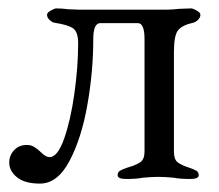

<svg xmlns="http://www.w3.org/2000/svg" viewBox="-20 -423 521 457"><path d="M2 -36Q2 -53 13.5 -65.5Q25 -78 44 -78Q53 -78 60 -74Q67 -70 72 -65.5Q77 -61 78 -60Q89 -49 98 -49Q117 -49 132.5 -92.5Q148 -136 157 -200Q166 -264 166 -320Q166 -347 154 -355.5Q142 -364 109 -369Q104 -370 98 -375.5Q92 -381 92 -388Q92 -393 101 -398Q110 -403 114 -403Q128 -403 142 -401L168 -400H377Q389 -400 407 -402L435 -403Q439 -403 448 -398Q457 -393 457 -388Q457 -381 451 -375.5Q445 -370 440 -369Q413 -363 403.5 -350.5Q394 -338 394 -300V-62Q394 -44 402.5 -37Q411 -30 430 -24Q442 -20 447.5 -16.5Q453 -13 453 -6Q453 3 433 3Q408 3 393 0Q373 -2 357 -2Q340 -2 320 0Q305 3 280 3Q260 3 260 -6Q260 -13 265.5 -16.5Q271 -20 283 -24Q304 -30 314 -37Q324 -44 324 -62V-330Q324 -368 308 -368H219Q202 -368 202 -330Q202 -253 188 -173.5Q174 -94 145.5 -40Q117 14 75 14Q39 14 20.5 -1Q2 -16 2 -36Z"/></svg>

Font: EB Garamond
Style: Regular
Weight: 400
Designer: Georg Duffner and Octavio Pardo
Foundry: Georg Duffner
Version: Version 1.000; ttfautohint (v1.6)